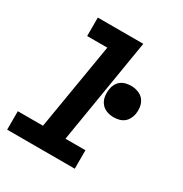

<svg xmlns="http://www.w3.org/2000/svg" viewBox="-171 -863 942 991"><g transform="rotate(30 300.0 -367.5)"><path d="M11 0V-110H161L247 -625H127V-735H398L295 -110H414V0ZM454 -330Q431 -330 411 -338Q391 -346 378.5 -362.5Q366 -379 362.5 -401Q359 -423 363 -446Q365 -461 373 -475.5Q381 -490 394 -499.5Q407 -509 422.5 -512.5Q438 -516 454 -516Q476 -516 496.5 -508Q517 -500 529.5 -483.5Q542 -467 545.5 -445Q549 -423 545 -400Q542 -385 534 -370.5Q526 -356 513 -346.5Q500 -337 484.5 -333.5Q469 -330 454 -330Z"/></g></svg>

Font: Iosevka Curly XBdExObl
Style: Regular
Weight: 800
Width: 7
Italic angle: -9°
Monospace: yes
Designer: Belleve Invis
Foundry: Belleve Invis
Version: Version 11.1.0; ttfautohint (v1.8.3)